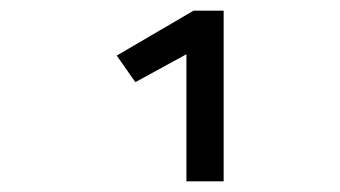

<svg xmlns="http://www.w3.org/2000/svg" viewBox="-20 -656 640 361"><path d="M330.5 -315V-554L234.5 -501.5L199.5 -551.5L344 -636H400.5V-315Z"/></svg>

Font: Fast_Mono
Style: Regular
Weight: 400
Monospace: yes
Designer: Carrois Corporate, Edenspiekermann AG, Nikita Prokopov
Foundry: Carrois Corporate, Edenspiekermann AG, Nikita Prokopov
Version: Version 5.002